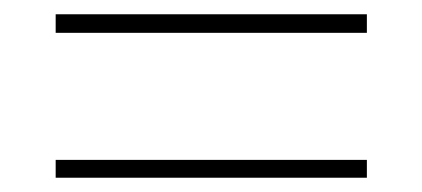

<svg xmlns="http://www.w3.org/2000/svg" viewBox="-20 -455 591 269"><path d="M58 -435V-409H494V-435ZM58 -231V-206H494V-231Z"/></svg>

Font: Noto Sans Devanagari UI Thin
Style: Regular
Weight: 100
Designer: Jelle Bosma - Monotype Design Team
Foundry: Monotype Imaging Inc.
Version: Version 2.004